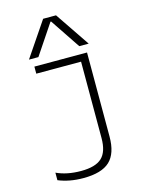

<svg xmlns="http://www.w3.org/2000/svg" viewBox="-145 -1085 890 1180"><g transform="rotate(-15 300.0 -495.0)"><path d="M236 10Q190 10 150.5 2.5Q111 -5 77 -19V-67Q143 -36 233 -36Q325 -36 365.5 -74Q406 -112 406 -199V-685H121V-730H456V-195Q456 -88 404 -39Q352 10 236 10ZM100 -780 249 -1000H331L480 -780H420L292 -971H288L160 -780Z"/></g></svg>

Font: M PLUS Code Latin 60 Light
Style: Regular
Weight: 300
Width: 7
Monospace: yes
Designer: Coji Morishita
Foundry: UNDERFOREST DESIGN
Version: Version 1.005; ttfautohint (v1.8.3)